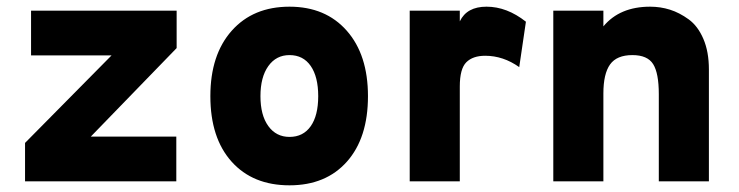

<svg xmlns="http://www.w3.org/2000/svg" viewBox="-20 -543 2213 575"><path d="M55 0V-115L314 -377H73V-511H509V-399L252 -134H508V0Z M847 12Q737 12 673.5 -59Q610 -130 610 -255Q610 -379 674 -451Q738 -523 847 -523Q955 -523 1018.5 -451Q1082 -379 1082 -255Q1082 -130 1019 -59Q956 12 847 12ZM847 -133Q888 -133 910.5 -165Q933 -197 933 -255Q933 -313 910.5 -345.5Q888 -378 847 -378Q807 -378 783.5 -345Q760 -312 760 -255Q760 -198 783.5 -165.5Q807 -133 847 -133Z M1207 0V-511H1357V-479Q1378 -523 1437 -523Q1498 -523 1555 -478L1535 -342Q1487 -376 1433 -376Q1396 -376 1376.5 -356.5Q1357 -337 1357 -284V0Z M1953 0V-261Q1953 -324 1936 -351Q1919 -378 1874 -378Q1827 -378 1807 -350Q1787 -322 1787 -263V0H1637V-511H1787V-464Q1836 -523 1927 -523Q1958 -523 1986.5 -514Q2015 -505 2042.5 -485Q2070 -465 2086.5 -426.5Q2103 -388 2103 -335V0Z"/></svg>

Font: Overpass Heavy
Style: Regular
Weight: 900
Designer: Delve Withrington, Thomas Jockin
Foundry: Delve Fonts
Version: Version 3.000;DELV;Overpass